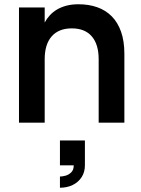

<svg xmlns="http://www.w3.org/2000/svg" viewBox="-20 -575 663 900"><path d="M442.5 -297.5Q442.5 -367 410.2 -404.5Q378 -442 316.5 -442Q255.5 -442 222.5 -404.8Q189.5 -367.5 189.5 -297.5V0H69V-540H189.5V-469.5Q199.5 -488 213.8 -503.5Q228 -519 247.5 -530.5Q267 -542 291.8 -548.5Q316.5 -555 348 -555Q396.5 -555 436 -541Q475.5 -527 503.8 -498.5Q532 -470 547.5 -426.2Q563 -382.5 563 -322.5V0H442.5ZM261 252.5Q272.5 252.5 287.2 248.5Q302 244.5 313.8 233Q325.5 221.5 325.5 201.5Q325.5 201 325.5 200H261V83.5H378V200Q378 231.5 362.8 255.2Q347.5 279 321 292Q294.5 305 261 305Z"/></svg>

Font: Vela Sans Bd
Style: Bold
Weight: 700
Designer: Principal design: Mikhail Sharanda - project Manrope.
Design modification: Ravid Balaliev
Foundry: Mikhail Sharanda
Version: Version 1.001